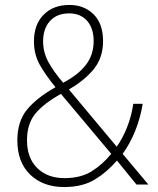

<svg xmlns="http://www.w3.org/2000/svg" viewBox="-20 -745 636 775"><path d="M260 -725Q320 -725 358 -687Q396 -649 396 -579Q396 -512 358.5 -466Q321 -420 258 -384L451 -153Q475 -186 493 -231.5Q511 -277 518 -326H556Q547 -270 526 -217.5Q505 -165 475 -124L579 0H531L452 -97Q413 -51 363 -20.5Q313 10 239 10Q154 10 102 -40Q50 -90 50 -178Q50 -255 89 -302.5Q128 -350 204 -393Q163 -443 140 -484.5Q117 -526 117 -578Q117 -646 156 -685.5Q195 -725 260 -725ZM259 -691Q210 -691 182 -660.5Q154 -630 154 -578Q154 -533 176 -493.5Q198 -454 235 -411Q296 -443 327 -483.5Q358 -524 358 -579Q358 -631 331.5 -661Q305 -691 259 -691ZM226 -366Q156 -327 122.5 -286Q89 -245 89 -179Q89 -107 130.5 -66.5Q172 -26 240 -26Q305 -26 349 -53Q393 -80 429 -124Z"/></svg>

Font: Noto Sans Hebrew SemiCondensed ExtraLight
Style: Regular
Weight: 200
Width: 4
Designer: Monotype Design Team
Foundry: Monotype Imaging Inc.
Version: Version 2.004; ttfautohint (v1.8.4.7-5d5b)